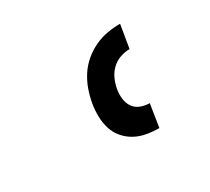

<svg xmlns="http://www.w3.org/2000/svg" viewBox="-80 -909 661 604"><g transform="rotate(-30 250.0 -607.0)"><path d="M348 -434Q325 -434 302.5 -438Q280 -442 261 -452.5Q242 -463 228 -479.5Q214 -496 207.5 -517Q201 -538 200.5 -561Q200 -584 204 -607Q208 -630 216 -653Q224 -676 237.5 -697Q251 -718 270.5 -734.5Q290 -751 312.5 -761.5Q335 -772 358.5 -776Q382 -780 405 -780L391 -696Q374 -696 356.5 -690Q339 -684 325.5 -671Q312 -658 304.5 -641Q297 -624 294 -607Q291 -590 293 -572.5Q295 -555 304 -542Q313 -529 328.5 -523Q344 -517 361 -517Z"/></g></svg>

Font: Iosevka Oblique
Style: Bold
Weight: 700
Italic angle: -9°
Monospace: yes
Designer: Belleve Invis
Foundry: Belleve Invis
Version: Version 32.5.0; ttfautohint (v1.8.4)